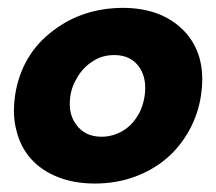

<svg xmlns="http://www.w3.org/2000/svg" viewBox="-20 -442 536 476"><path d="M215 13Q164 13 123.5 -3Q83 -19 57 -48Q31 -77 21 -117.5Q14.5 -140.5 14.5 -167Q14.5 -185.5 17.5 -206.5Q33.5 -308 113 -367Q186 -422 284 -422.5Q383 -422.5 438.5 -363Q481.5 -316 481.5 -245.5Q481.5 -227 478.5 -206.5Q471.5 -159.5 449.2 -119Q427 -78.5 392.8 -49.2Q358.5 -20 313.2 -3.5Q268 13 215 13ZM232 -103Q253 -103 271 -111Q305.5 -124.5 326.5 -164Q340 -193.5 340 -224Q340 -254.5 325 -276Q304 -305.5 263 -305.5Q243 -305.5 225.5 -298.5Q188 -281.5 169 -245.5Q153 -218.5 153 -184Q153 -154.5 169 -133Q190.5 -103 232 -103Z"/></svg>

Font: Lucymar Sans
Style: Bold Italic
Weight: 700
Italic angle: -10°
Foundry: The League of Moveable Type (original font) / Main changes by Cristiano Sobral with portions from Mirco Monsees
Version: Version 2.00;August 30, 2020;FontCreator 13.0.0.2681 64-bit